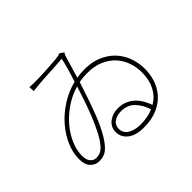

<svg xmlns="http://www.w3.org/2000/svg" viewBox="-147 -968 1249 1249"><g transform="rotate(-45 478.0 -343.5)"><path d="M551 -7Q621 -7 670 -30Q652 -85 616.5 -122Q581 -159 522 -159Q483 -159 457 -140Q431 -121 431 -89Q431 -48 466 -27.5Q501 -7 551 -7ZM260 -84Q288 -113 314 -162.5Q340 -212 362.5 -268Q385 -324 403.5 -379Q422 -434 435 -475Q370 -456 315.5 -418.5Q261 -381 221.5 -334Q182 -287 160 -234.5Q138 -182 138 -134Q138 -95 155 -76Q172 -57 194 -57Q210 -57 226 -62Q242 -67 260 -84ZM533 -690Q530 -685 526 -678Q522 -671 520 -663Q512 -637 501 -599Q490 -561 476 -514Q511 -520 547 -520Q615 -520 667 -498Q719 -476 755 -438Q791 -400 809.5 -349.5Q828 -299 828 -242Q828 -193 812.5 -146Q797 -99 764 -61.5Q731 -24 678.5 -1Q626 22 552 22Q480 22 441 -9Q402 -40 402 -88Q402 -111 411.5 -129Q421 -147 437.5 -160Q454 -173 475 -180Q496 -187 520 -187Q559 -187 588.5 -174Q618 -161 639 -140Q660 -119 674 -93.5Q688 -68 697 -43Q746 -72 772 -122.5Q798 -173 798 -240Q798 -290 782 -335.5Q766 -381 733.5 -415.5Q701 -450 653.5 -470Q606 -490 543 -490Q501 -490 467 -483Q452 -438 436 -389.5Q420 -341 402 -293Q373 -212 342 -154Q311 -96 283 -67Q263 -45 241.5 -36.5Q220 -28 194 -28Q160 -28 134.5 -53Q109 -78 109 -133Q109 -191 135 -250Q161 -309 206 -360.5Q251 -412 312.5 -451Q374 -490 445 -508Q461 -557 473 -599.5Q485 -642 491 -673Q470 -671 435.5 -669Q401 -667 362 -665Q323 -663 284 -660Q245 -657 214 -653L212 -691Q220 -690 232 -689.5Q244 -689 256 -689Q307 -689 358.5 -692Q410 -695 461 -699Q476 -701 486 -703Q496 -705 505 -709Z"/></g></svg>

Font: Kinto Sans Thin
Style: Regular
Weight: 100
Designer: Authors: Ryoko NISHIZUKA  (kana & ideographs); Paul D. Hunt (Latin, Greek & Cyrillic); Wenlong ZHANG  (bopomofo); Sandol
Foundry: Adobe Systems Incorporated, ookami Inc.
Version: Version 0.001